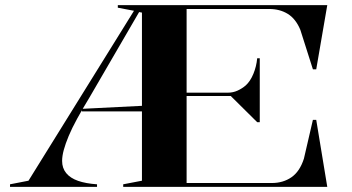

<svg xmlns="http://www.w3.org/2000/svg" viewBox="-20 -728 1371 748"><path d="M19 0V-10L91 -24L502 -686L439 -698V-708H538V-678L522 -681L329 -349Q301 -303 280.5 -265.5Q260 -228 247.5 -198Q235 -168 228.5 -144Q222 -120 222 -101Q222 -73 238 -53.5Q254 -34 284 -23.5Q314 -13 358 -10V0ZM299 -294V-304L539 -316V-294ZM1029 -693H707V-367H868Q888 -367 905.5 -375Q923 -383 937 -395Q955 -411 967 -440Q979 -469 982 -501H992V-252H982L879 -354H707V-15H1039Q1083 -15 1115.5 -37.5Q1148 -60 1164 -110L1199 -261H1212L1255 0H460V-10L533 -24V-708H1255L1212 -458H1199L1150 -612Q1132 -655 1101 -674Q1070 -693 1029 -693Z"/></svg>

Font: Kalnia SemiExpanded
Style: Regular
Weight: 400
Width: 6
Designer: Frida Medrano
Foundry: Frida Medrano
Version: Version 1.105